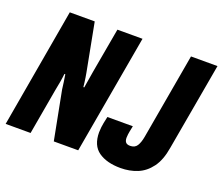

<svg xmlns="http://www.w3.org/2000/svg" viewBox="-116 -859 1206 1042"><g transform="rotate(20 487.0 -338.0)"><path d="M1 0 121 -688H265L318 -410Q320 -400 322 -386.5Q324 -373 326 -358.5Q328 -344 329 -332H334Q337 -352 342 -380.5Q347 -409 350 -429L396 -688H541L420 0H279L225 -280Q223 -297 219.5 -322Q216 -347 213 -364H208Q206 -344 201 -315Q196 -286 191 -262L145 0ZM668 12Q588 12 540.5 -21.5Q493 -55 493 -131Q493 -142 495 -161Q497 -180 507 -224H654Q646 -187 644.5 -174Q643 -161 643 -154Q643 -137 650.5 -128Q658 -119 676 -119Q703 -119 715.5 -138.5Q728 -158 734 -192L821 -688H974L885 -184Q873 -110 841 -67Q809 -24 764.5 -6Q720 12 668 12Z"/></g></svg>

Font: Archivo ExtraCondensed ExtraBold
Style: Italic
Weight: 800
Width: 2
Italic angle: -10°
Designer: Hector Gatti
Foundry: Omnibus-Type
Version: Version 2.001